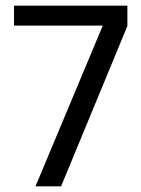

<svg xmlns="http://www.w3.org/2000/svg" viewBox="-20 -659 500 679"><path d="M196 0H105.5L343.5 -568.5H29.5V-639H430.5V-567Z"/></svg>

Font: Anek Malayalam
Style: Regular
Weight: 400
Version: Version 1.003